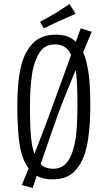

<svg xmlns="http://www.w3.org/2000/svg" viewBox="-20 -876 528 942"><path d="M238 4Q190 4 159 -14.5Q128 -33 109 -66.5Q90 -100 80 -146Q74 -176 71 -209.5Q68 -243 66.5 -280.5Q65 -318 65 -358Q65 -383 66 -408Q67 -433 69 -457.5Q71 -482 74.5 -505.5Q78 -529 83 -551Q100 -619 140 -662.5Q180 -706 255 -706Q303 -706 334 -685.5Q365 -665 383 -629.5Q401 -594 409 -548Q418 -505 420.5 -455.5Q423 -406 423 -356Q423 -313 420.5 -272Q418 -231 412.5 -194Q407 -157 397 -125Q378 -66 341 -31Q304 4 238 4ZM240 -48Q270 -48 290 -62Q310 -76 323.5 -102.5Q337 -129 345 -165Q354 -205 357 -254.5Q360 -304 360 -361Q360 -407 358.5 -447.5Q357 -488 353 -521Q344 -584 321 -621Q298 -658 249 -658Q201 -658 176 -621Q151 -584 139 -525Q136 -505 133.5 -483.5Q131 -462 129.5 -439.5Q128 -417 127.5 -393.5Q127 -370 127 -346Q127 -294 129 -248.5Q131 -203 137 -166Q144 -130 156.5 -103Q169 -76 189.5 -62Q210 -48 240 -48ZM140 46 87 32Q97 8 110 -24Q123 -56 138 -93.5Q153 -131 168.5 -171.5Q184 -212 200 -253.5Q216 -295 230 -334Q244 -373 260 -416.5Q276 -460 292 -504.5Q308 -549 323 -591.5Q338 -634 352 -671Q366 -708 376 -737L430 -720Q418 -690 402.5 -654.5Q387 -619 371.5 -581.5Q356 -544 340.5 -506Q325 -468 310.5 -433Q296 -398 284.5 -368Q273 -338 265 -316Q255 -289 243 -254Q231 -219 217 -179.5Q203 -140 189.5 -100Q176 -60 163.5 -22.5Q151 15 140 46ZM195 -737 176 -769Q192 -777 210.5 -787.5Q229 -798 248 -809Q261 -817 273.5 -825Q286 -833 298 -841Q310 -849 321 -856L351 -808Q338 -803 324 -796.5Q310 -790 296.5 -784Q283 -778 269 -772Q256 -766 243 -760Q230 -754 218 -748Q206 -742 195 -737Z"/></svg>

Font: Truculenta Light
Style: Regular
Weight: 300
Version: Version 1.002